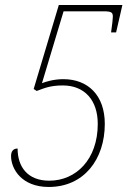

<svg xmlns="http://www.w3.org/2000/svg" viewBox="-20 -734 519 764"><path d="M174 10C314 10 397 -100 397 -241C397 -355 330 -419 232 -419C196 -419 165 -410 147 -403L233 -689H391C425 -689 429 -684 429 -667C429 -660 427 -640 422 -605H442L467 -714H214L114 -380L126 -372C156 -383 179 -394 230 -394C316 -394 369 -336 369 -241C369 -99 282 -15 176 -15C90 -15 50 -70 50 -143C32 -143 24 -131 24 -113C24 -62 66 10 174 10Z"/></svg>

Font: Noto Serif SemiCondensed Thin
Style: Italic
Weight: 100
Width: 4
Italic angle: -12°
Designer: Monotype Design Team
Foundry: Monotype Imaging Inc.
Version: Version 2.013